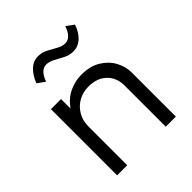

<svg xmlns="http://www.w3.org/2000/svg" viewBox="-202 -866 995 995"><g transform="rotate(-45 295.0 -368.5)"><path d="M82 0V-485H156V-416Q188.5 -460.5 231.2 -480.2Q274 -500 318.5 -500Q383.5 -500 426.5 -473.5Q469.5 -447 491 -406.5Q512.5 -366 512.5 -324V0H438.5V-301.5Q438.5 -359 401.8 -394.8Q365 -430.5 302 -430.5Q261 -430.5 228 -411.8Q195 -393 175.5 -360Q156 -327 156 -283V0ZM165 -603.5 123.5 -633Q139.5 -675 166.2 -700.8Q193 -726.5 228.5 -726.5Q257 -726.5 282.2 -713.2Q307.5 -700 330.5 -686.8Q353.5 -673.5 376 -673.5Q397 -673.5 413 -690.2Q429 -707 439 -737L480 -706.5Q465 -662.5 437.8 -638.2Q410.5 -614 376.5 -614Q348 -614 322.5 -627Q297 -640 273.8 -653Q250.5 -666 228.5 -666Q187 -666 165 -603.5Z"/></g></svg>

Font: Geologica ExtraLight
Style: Regular
Weight: 200
Designer: Sindre Bremnes, Frode Helland
Foundry: Monokrom Skriftforlag AS
Version: Version 1.010; ttfautohint (v1.8.4.7-5d5b);gftools[0.9.28]